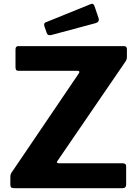

<svg xmlns="http://www.w3.org/2000/svg" viewBox="-20 -983 721 1003"><path d="M55 0Q43 0 38.5 -4Q34 -8 34 -20V-56Q34 -69 37 -75.5Q40 -82 51 -97L392 -600Q400 -613 384 -613H78Q68 -613 64.5 -617.5Q61 -622 61 -632V-725Q61 -742 75 -742H628Q643 -742 643 -726V-685Q643 -676 640 -669.5Q637 -663 629 -652L280 -142Q275 -135 279 -132.5Q283 -130 289 -130H621Q639 -130 639 -115V-18Q639 -10 634.5 -5Q630 0 620 0H55ZM473 -953 495 -888Q501 -868 479 -862L248 -800Q237 -798 232 -800.5Q227 -803 224 -811L212 -846Q207 -861 218 -866L455 -962Q467 -967 473 -953Z"/></svg>

Font: Libre Franklin
Style: Bold
Weight: 700
Designer: Pablo Impallari, Rodrigo Fuenzalida, Nhung Nguyen
Foundry: Impallari Type
Version: Version 3.000